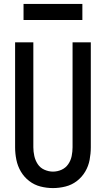

<svg xmlns="http://www.w3.org/2000/svg" viewBox="-20 -951 540 979"><path d="M100 -849H400V-931H100ZM250 8Q282 8 314 0Q346 -8 372 -28Q398 -48 414.5 -76Q431 -104 437 -136Q443 -168 443 -200V-735H350V-200Q350 -178 345.5 -155.5Q341 -133 328 -114Q315 -95 294 -85.5Q273 -76 250 -76Q228 -76 206.5 -85.5Q185 -95 172.5 -114Q160 -133 155 -155.5Q150 -178 150 -200V-735H57V-200Q57 -168 63.5 -136Q70 -104 86.5 -76Q103 -48 129 -28Q155 -8 186.5 0Q218 8 250 8Z"/></svg>

Font: Iosevka SS08 Medium
Style: Regular
Weight: 500
Monospace: yes
Designer: Belleve Invis
Foundry: Belleve Invis
Version: Version 3.4.3; ttfautohint (v1.8.3)